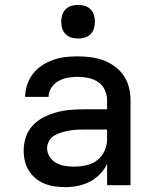

<svg xmlns="http://www.w3.org/2000/svg" viewBox="-20 -759 640 787"><path d="M247 8Q226 8 204.5 5Q183 2 163 -6Q143 -14 126 -28Q109 -42 98 -60Q87 -78 82 -99Q77 -120 77 -142Q77 -170 86 -197Q95 -224 114 -244.5Q133 -265 158.5 -278Q184 -291 211 -298.5Q238 -306 265.5 -308.5Q293 -311 321 -311H419V-348Q419 -370 409.5 -390.5Q400 -411 382 -423Q364 -435 342 -439.5Q320 -444 298 -444Q278 -444 258 -440.5Q238 -437 220 -427Q202 -417 190.5 -399.5Q179 -382 179 -362H83Q83 -387 91.5 -412Q100 -437 115.5 -457Q131 -477 152.5 -491Q174 -505 198 -513.5Q222 -522 247.5 -525Q273 -528 298 -528Q325 -528 351.5 -524.5Q378 -521 403 -512Q428 -503 450 -487Q472 -471 487 -449Q502 -427 508.5 -401Q515 -375 515 -348V0H419V-87Q407 -63 389 -44.5Q371 -26 347.5 -14Q324 -2 298.5 3Q273 8 247 8ZM284 -76Q309 -76 333.5 -81.5Q358 -87 378 -102Q398 -117 408.5 -140.5Q419 -164 419 -189V-228H321Q306 -228 290.5 -227Q275 -226 260 -223Q245 -220 230 -215.5Q215 -211 202 -203Q189 -195 181 -181Q173 -167 173 -152Q173 -133 183.5 -116.5Q194 -100 210.5 -91Q227 -82 246 -79Q265 -76 284 -76ZM300 -601Q286 -601 272.5 -605Q259 -609 249 -619Q239 -629 235 -642.5Q231 -656 231 -670Q231 -684 235 -697.5Q239 -711 249 -721Q259 -731 272.5 -735Q286 -739 300 -739Q314 -739 327.5 -735Q341 -731 351 -721Q361 -711 365 -697.5Q369 -684 369 -670Q369 -656 365 -642.5Q361 -629 351 -619Q341 -609 327.5 -605Q314 -601 300 -601Z"/></svg>

Font: Iosevka Aile Medium
Style: Regular
Weight: 500
Designer: Belleve Invis
Foundry: Belleve Invis
Version: Version 27.3.5; ttfautohint (v1.8.4)